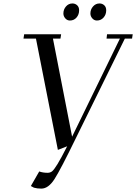

<svg xmlns="http://www.w3.org/2000/svg" viewBox="-20 -902 795 1121"><path d="M117.2 -676.8 121.1 -702.1H336.9L333 -676.8H289.1L400.9 -104L680.2 -676.8H602.1L605 -702.1H754.9L751 -676.8H709L424.8 -99.1Q333 89.8 297.6 144.5Q262.2 199.2 221.2 199.2Q197.3 199.2 178.2 193.8L160.2 184.1L209 99.1Q231 106.9 257.8 106.9Q272.9 106.9 283.9 98.4Q294.9 89.8 315.4 56.6Q335.9 23.4 372.1 -47.9L317.9 -26.9L189.9 -676.8ZM350.1 -823.2Q350.1 -846.7 365.2 -864.3Q380.4 -881.8 402.8 -881.8Q418.9 -881.8 430.4 -871.3Q441.9 -860.8 441.9 -841.8Q441.9 -816.9 426.8 -799.6Q411.6 -782.2 388.2 -782.2Q372.1 -782.2 361.1 -794.9Q350.1 -807.6 350.1 -823.2ZM507.8 -823.2Q507.8 -846.7 523.2 -864.3Q538.6 -881.8 561 -881.8Q577.1 -881.8 588.6 -871.3Q600.1 -860.8 600.1 -841.8Q600.1 -816.9 584.7 -799.6Q569.3 -782.2 545.9 -782.2Q529.8 -782.2 518.8 -794.9Q507.8 -807.6 507.8 -823.2Z"/></svg>

Font: Dehuti
Style: Bold-Italic
Weight: 700
Version: Version 1.2